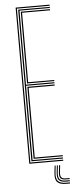

<svg xmlns="http://www.w3.org/2000/svg" viewBox="-61 -831 379 980"><g transform="rotate(-5 128.5 -341.0)"><path d="M58.5 0V-800H232.5V-794.2H64.5V-5.8H232.5V0ZM82.8 -23.2V-392H222.5V-386H89V-29H232.5V-23.2ZM70.5 -11.5V-788.5H232.5V-782.8H76.8V-403.5H222.5V-397.8H76.8V-17.2H232.5V-11.5ZM82.8 -409.2V-776.8H232.5V-771H89V-415H222.5V-409.2ZM191.8 20.8 187.8 57.2Q184.5 87 195.9 99.9Q207.2 112.8 236.8 112.8H257V118.5H236.8Q204 118.5 191.4 104.4Q178.8 90.2 182.5 57.2L186.5 20.8ZM214.8 20.8 210.8 56.5Q208.8 74.8 214.8 82.6Q220.8 90.5 236.8 90.5H257V96H236.8Q217.5 96 210.2 86.9Q203 77.8 205.5 56.5L209.5 20.8ZM203.2 20.8 199.2 57Q196.5 81 205.2 91.2Q214 101.5 236.8 101.5H257V107.2H236.8Q210.8 107.2 200.9 95.5Q191 83.8 194 57L198 20.8Z"/></g></svg>

Font: Big Shoulders Inline Display Thin ExtraLight
Style: Regular
Weight: 250
Version: Version 2.002